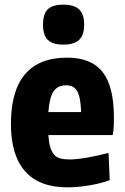

<svg xmlns="http://www.w3.org/2000/svg" viewBox="-20 -797 537 826"><path d="M270 9Q149 9 88 -60Q27 -129 27 -264Q27 -406 87.5 -477.5Q148 -549 269 -549Q373 -549 421.5 -487Q470 -425 470 -293Q470 -264 469 -248.5Q468 -233 465 -216H188Q190 -185 196 -164.5Q202 -144 212.5 -132Q223 -120 239.5 -115.5Q256 -111 279 -111Q308 -111 352 -118.5Q396 -126 447 -139L452 -22Q415 -8 364.5 0.5Q314 9 270 9ZM265 -430Q228 -430 210.5 -404Q193 -378 188 -315H329Q327 -378 312.5 -404Q298 -430 265 -430ZM253 -605Q206 -605 185.5 -625.5Q165 -646 165 -691Q165 -737 185.5 -757Q206 -777 253 -777Q298 -777 320 -757Q342 -737 342 -691Q342 -645 320 -625Q298 -605 253 -605Z"/></svg>

Font: Encode Sans Compressed
Style: ExtraBold
Weight: 800
Designer: Pablo Impallari, Andres Torresi
Foundry: Pablo Impallari, Andres Torresi
Version: Version 1.000; ttfautohint (v1.00) -l 8 -r 50 -G 200 -x 14 -